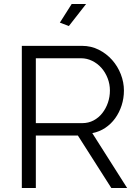

<svg xmlns="http://www.w3.org/2000/svg" viewBox="-20 -939 693 959"><path d="M324 -809 279 -826 338 -919H410ZM89 0V-710H389Q435 -710 473.5 -690.5Q512 -671 540 -639.5Q568 -608 583.5 -568Q599 -528 599 -487Q599 -448 587.5 -412.5Q576 -377 555.5 -348.5Q535 -320 506 -300.5Q477 -281 441 -274L615 0H536L369 -262H159V0ZM159 -324H391Q422 -324 447.5 -337.5Q473 -351 491 -374Q509 -397 519 -426Q529 -455 529 -487Q529 -519 517.5 -548.5Q506 -578 486.5 -600Q467 -622 440.5 -635Q414 -648 385 -648H159Z"/></svg>

Font: PTCRaleway
Style: Regular
Weight: 400
Designer: Matt McInerney, Pablo Impallari, Rodrigo Fuenzalida
Foundry: Matt McInerney, Pablo Impallari, Rodrigo Fuenzalida
Version: Version 3.000g; ttfautohint (v1.5) -l 8 -r 28 -G 28 -x 14 -D